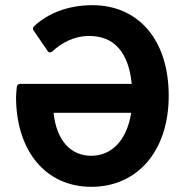

<svg xmlns="http://www.w3.org/2000/svg" viewBox="-20 -698 708 742"><path d="M487 -262C470 -154 410 -96 333 -96C256 -96 199 -151 187 -262ZM164 -501C170 -492 178 -496 182 -499C217 -532 266 -559 325 -559C420 -559 477 -497 489 -374H57C51 -374 45 -368 45 -362C44 -350 42 -336 42 -324C42 -113 158 24 333 24C509 24 632 -112 632 -328C632 -545 514 -678 337 -678C239 -678 162 -644 111 -596C107 -592 106 -585 110 -580Z"/></svg>

Font: Falling Sky
Style: Bd
Weight: 700
Designer: Paul D. Hunt
Foundry: Adobe Systems Incorporated
Version: Version 1.02